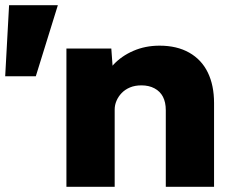

<svg xmlns="http://www.w3.org/2000/svg" viewBox="-100 -720 960 740"><path d="M-80 -426 -65 -700H123L38 -426ZM156 0V-533H329L338 -409L294 -397Q306 -437 337 -470.5Q368 -504 414 -524Q460 -544 515 -544Q582 -544 629.5 -517Q677 -490 701 -440.5Q725 -391 725 -323V0H539V-295Q539 -326 528 -347Q517 -368 495.5 -379.5Q474 -391 445 -391Q420 -391 401 -383Q382 -375 369 -361.5Q356 -348 349 -331.5Q342 -315 342 -298V0H249Q210 0 187 0Q164 0 156 0Z"/></svg>

Font: Lexend Exa ExtraBold
Style: Regular
Weight: 800
Designer: Bonnie Shaver-Troup, Thomas Jockin
Foundry: Lexend
Version: Version 1.007